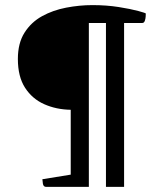

<svg xmlns="http://www.w3.org/2000/svg" viewBox="-20 -732 631 752"><path d="M161 0Q150 0 148 -12.5Q146 -25 146 -30L257 -48V-302Q200 -303 153 -324Q106 -345 78 -388.5Q50 -432 50 -501Q50 -563 76 -604Q102 -645 144.5 -668.5Q187 -692 239 -702Q291 -712 342 -712Q397 -712 444.5 -704.5Q492 -697 521.5 -689Q551 -681 551 -679Q551 -676 550.5 -667Q550 -658 547 -650Q544 -642 537 -642H466V0H395V-642H328V0Z"/></svg>

Font: Mate SC
Style: Regular
Weight: 400
Designer: Eduardo Rodriguez Tunni
Foundry: Eduardo Rodriguez Tunni
Version: Version 1.003; ttfautohint (v1.8.4.7-5d5b);gftools[0.9.24]